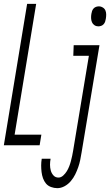

<svg xmlns="http://www.w3.org/2000/svg" viewBox="-36 -755 572 998"><path d="M-16 0 105 -735H152L40 -55H179L170 0ZM475 -618Q464 -618 455 -624Q446 -630 442 -639.5Q438 -649 437.5 -660.5Q437 -672 439 -683Q440 -690 442.5 -697.5Q445 -705 450.5 -711Q456 -717 463.5 -719.5Q471 -722 479 -722Q489 -722 498.5 -716Q508 -710 512 -700.5Q516 -691 516 -679.5Q516 -668 514 -657Q513 -650 510.5 -642.5Q508 -635 502.5 -629Q497 -623 489.5 -620.5Q482 -618 475 -618ZM262 223Q245 223 229 217Q213 211 203 199Q193 187 187.5 171.5Q182 156 180 139Q178 122 178 105Q178 88 181 70H227Q224 86 224 101.5Q224 117 228 131.5Q232 146 242 157Q252 168 268 168Q281 168 292.5 157.5Q304 147 311.5 134.5Q319 122 324 109Q329 96 332.5 82.5Q336 69 339 55.5Q342 42 344 29L426 -465H345L347 -520H481L388 38Q385 57 381 76.5Q377 96 370.5 114.5Q364 133 355 151.5Q346 170 332 186.5Q318 203 299.5 213Q281 223 262 223Z"/></svg>

Font: Iosevka Light Oblique
Style: Regular
Weight: 300
Italic angle: -9°
Monospace: yes
Designer: Belleve Invis
Foundry: Belleve Invis
Version: Version 32.5.0; ttfautohint (v1.8.4)